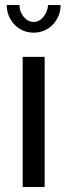

<svg xmlns="http://www.w3.org/2000/svg" viewBox="-20 -750 270 770"><path d="M71 0V-522H159V0ZM115 -662Q137 -662 153.5 -681.5Q170 -701 173 -730H223Q223 -706 214.5 -686Q206 -666 191.5 -651Q177 -636 157.5 -627.5Q138 -619 115 -619Q92 -619 72.5 -627.5Q53 -636 38.5 -651Q24 -666 15.5 -686Q7 -706 7 -730H58Q58 -703 75 -682.5Q92 -662 115 -662Z"/></svg>

Font: Boldmen Medium
Style: Regular
Weight: 400
Designer: Matt McInerney, Pablo Impallari, Rodrigo Fuenzalida
Foundry: LIVING CONCEPT
Version: Version 1.000